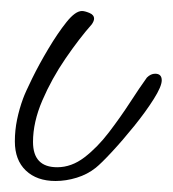

<svg xmlns="http://www.w3.org/2000/svg" viewBox="-20 -328 314 349"><path d="M81 1Q47 1 27 -18Q7 -37 7 -71Q7 -91 11 -110.5Q15 -130 22 -149Q26 -160 38.5 -185.5Q51 -211 68 -239.5Q85 -268 101 -288Q117 -308 129 -308Q134 -308 142.5 -304.5Q151 -301 151 -294Q151 -290 147 -284Q124 -258 99 -221.5Q74 -185 57 -145.5Q40 -106 40 -70Q40 -24 84 -24Q110 -24 133.5 -42Q157 -60 178 -87.5Q199 -115 216.5 -142Q234 -169 247 -187Q254 -194 262 -194Q274 -194 274 -182Q274 -171 259.5 -148Q245 -125 224 -99Q203 -73 183.5 -52Q164 -31 154 -23Q139 -11 119.5 -5Q100 1 81 1Z"/></svg>

Font: Ms Madi
Style: Regular
Weight: 400
Designer: Robert E. Leuschke
Foundry: Robert E. Leuschke
Version: Version 1.010; ttfautohint (v1.8.3)